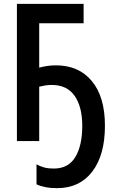

<svg xmlns="http://www.w3.org/2000/svg" viewBox="-20 -734 603 999"><path d="M277 245Q242 245 215 239.5Q188 234 170 225V121Q190 132 210.5 137.5Q231 143 260 143Q336 143 372 83Q408 23 408 -79Q408 -178 368.5 -235Q329 -292 249 -292Q230 -292 213 -289Q196 -286 184 -283V0H68V-714H415V-613H184V-382Q198 -386 221 -390Q244 -394 271 -394Q390 -394 458 -312Q526 -230 526 -80Q526 73 460 159Q394 245 277 245Z"/></svg>

Font: Noto Sans Mono SemiCondensed SemiBold
Style: Regular
Weight: 600
Width: 4
Designer: Monotype Design Team
Foundry: Monotype Imaging Inc.
Version: Version 2.014; ttfautohint (v1.8.4.7-5d5b)